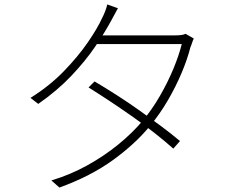

<svg xmlns="http://www.w3.org/2000/svg" viewBox="-20 -816 1040 863"><path d="M405 -450Q454 -421 505.5 -388Q557 -355 607 -319.5Q657 -284 703.5 -249.5Q750 -215 789 -182L759 -148Q723 -180 677.5 -216Q632 -252 581 -288Q530 -324 478 -358.5Q426 -393 378 -423ZM851 -643Q847 -635 843 -622.5Q839 -610 836 -604Q822 -549 796 -487.5Q770 -426 734.5 -365Q699 -304 655 -251Q590 -171 489 -97.5Q388 -24 247 27L211 -5Q295 -30 371 -72Q447 -114 511 -166Q575 -218 622 -274Q665 -326 699.5 -386Q734 -446 759 -506Q784 -566 797 -618H401L421 -657H766Q783 -657 794.5 -658.5Q806 -660 814 -664ZM510 -779Q502 -765 493.5 -748.5Q485 -732 478 -720Q451 -670 407.5 -606Q364 -542 301 -475.5Q238 -409 152 -349L117 -376Q202 -429 266.5 -495.5Q331 -562 375 -626Q419 -690 440 -737Q445 -746 452 -763.5Q459 -781 462 -796Z"/></svg>

Font: Noto Sans SC Thin ExtraLight
Style: Regular
Weight: 250
Version: Version 2.004-H2;hotconv 1.0.118;makeotfexe 2.5.65603